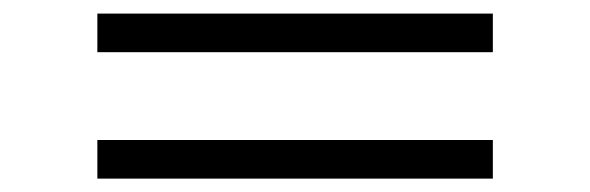

<svg xmlns="http://www.w3.org/2000/svg" viewBox="-20 -440 873 284"><path d="M709 -362.8H124V-419.9H709ZM709 -175.8H124V-232.9H709Z"/></svg>

Font: Ezra SIL
Style: Regular
Weight: 400
Designer: Development by SIL's NRSI team. OpenType tables by Ralph Hancock ( hancock@dircon.co.uk )
Foundry: SIL International, Version 2.51: 2007
Version: Version 2.51, 2007